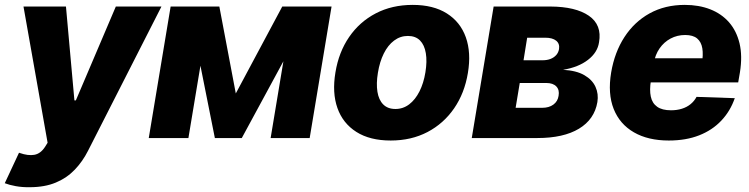

<svg xmlns="http://www.w3.org/2000/svg" viewBox="-55 -573 3110 797"><path d="M68.4 204.1Q37.1 204.6 10.3 199.7Q-16.6 194.8 -35.2 187.5L23.9 61L26.9 62Q61.5 74.2 87.6 69.6Q113.8 64.9 132.3 36.1L142.6 19.5L42.5 -545.9H218.8L253.9 -156.2H259.8L425.8 -545.9H615.2L310.5 52.7Q288.1 97.2 255.4 131.3Q222.7 165.5 176.8 184.8Q130.9 204.1 68.4 204.1Z M923.8 -185.1 1116.7 -545.9H1244.6L948.7 0H836.9L728 -545.9H855.5ZM817.9 -545.9 727.1 0H562.5L653.3 -545.9ZM1068.4 0 1159.2 -545.9H1321.3L1230.5 0Z M1566.9 10.3Q1480.5 10.3 1424.3 -25.4Q1368.2 -61 1345.7 -124.5Q1323.2 -188 1337.4 -272.5Q1351.1 -356.4 1394.3 -419.4Q1437.5 -482.4 1504.9 -517.6Q1572.3 -552.7 1658.2 -552.7Q1743.7 -552.7 1799.8 -517.3Q1856 -481.9 1878.7 -418.2Q1901.4 -354.5 1887.2 -270Q1873.5 -186.5 1830.1 -123.3Q1786.6 -60.1 1719.5 -24.9Q1652.3 10.3 1566.9 10.3ZM1586.4 -120.6Q1618.2 -120.6 1643.6 -139.9Q1668.9 -159.2 1686.3 -193.6Q1703.6 -228 1710.9 -272.9Q1718.3 -318.4 1712.6 -352.3Q1707 -386.2 1688.5 -405Q1669.9 -423.8 1638.2 -423.8Q1606.4 -423.8 1580.8 -404.5Q1555.2 -385.3 1538.1 -350.8Q1521 -316.4 1513.7 -271Q1506.3 -226.1 1511.7 -192.1Q1517.1 -158.2 1535.9 -139.4Q1554.7 -120.6 1586.4 -120.6Z M1903.3 0 1994.1 -545.9H2229.5Q2334.5 -545.4 2389.4 -507.6Q2444.3 -469.7 2431.6 -397.5Q2425.3 -355 2385.7 -324.5Q2346.2 -293.9 2282.2 -283.2Q2337.4 -280.3 2370.6 -261Q2403.8 -241.7 2417 -212.4Q2430.2 -183.1 2424.8 -149.4Q2412.6 -77.6 2348.4 -38.8Q2284.2 0 2175.3 0ZM2085.4 -125.5H2195.8Q2224.1 -125.5 2242.2 -138.9Q2260.3 -152.3 2263.7 -175.3Q2268.1 -199.7 2254.4 -214.1Q2240.7 -228.5 2212.9 -228.5H2102.5ZM2118.2 -322.8H2196.8Q2215.8 -322.8 2230.2 -328.4Q2244.6 -334 2253.9 -344.5Q2263.2 -355 2265.6 -369.6Q2269 -391.6 2253.7 -404.1Q2238.3 -416.5 2208 -416.5H2133.3Z M2721.2 10.3Q2635.3 10.3 2576.4 -23.7Q2517.6 -57.6 2492.4 -120.8Q2467.3 -184.1 2481.9 -272Q2496.1 -356 2537.1 -419.2Q2578.1 -482.4 2641.8 -517.6Q2705.6 -552.7 2787.6 -552.7Q2846.2 -552.7 2893.1 -534.4Q2939.9 -516.1 2971.2 -480.5Q3002.4 -444.8 3014.9 -392.8Q3027.3 -340.8 3016.6 -273.4L3009.3 -231H2535.2L2551.8 -331.1H2943.4L2858.4 -308.6Q2864.7 -345.7 2860.4 -372.3Q2856 -398.9 2838.9 -413.3Q2821.8 -427.7 2789.1 -427.7Q2756.3 -427.7 2728.8 -413.1Q2701.2 -398.4 2682.9 -372.1Q2664.6 -345.7 2658.7 -310.1L2647 -238.3Q2640.6 -199.7 2646.5 -172.1Q2652.3 -144.5 2672.9 -129.9Q2693.4 -115.2 2730.5 -115.2Q2754.9 -115.2 2775.4 -121.6Q2795.9 -127.9 2811.5 -140.6Q2827.1 -153.3 2836.4 -170.9L2995.1 -165.5Q2976.6 -111.8 2939.2 -72.3Q2901.9 -32.7 2847.2 -11.2Q2792.5 10.3 2721.2 10.3Z"/></svg>

Font: Inter Tight ExtraBold
Style: Italic
Weight: 800
Italic angle: -9.39999°
Designer: Rasmus Andersson
Foundry: rsms
Version: Version 3.004